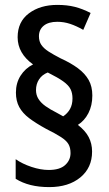

<svg xmlns="http://www.w3.org/2000/svg" viewBox="-20 -781 445 784"><path d="M45 -403Q45 -442 64 -472Q83 -502 115 -518Q84 -540 68 -568Q52 -596 52 -629Q52 -692 98 -726.5Q144 -761 214 -761Q254 -761 285.5 -753Q317 -745 350 -728L320 -659Q292 -675 266.5 -683.5Q241 -692 214 -692Q178 -692 158.5 -676Q139 -660 139 -633Q139 -612 149 -597.5Q159 -583 178.5 -570.5Q198 -558 227 -543Q269 -524 298 -502.5Q327 -481 342 -454.5Q357 -428 357 -391Q357 -350 341 -319Q325 -288 298 -271Q328 -248 342 -221.5Q356 -195 356 -162Q356 -96 308 -56.5Q260 -17 181 -17Q139 -17 105 -25.5Q71 -34 44 -51V-131Q71 -112 108.5 -99.5Q146 -87 179 -87Q224 -87 246 -107Q268 -127 268 -156Q268 -178 259.5 -192.5Q251 -207 229.5 -221Q208 -235 168 -255Q126 -278 99 -298.5Q72 -319 58.5 -344Q45 -369 45 -403ZM127 -413Q127 -393 137 -377Q147 -361 166 -347.5Q185 -334 211 -321L238 -306Q256 -318 266 -336Q276 -354 276 -379Q276 -401 268 -417Q260 -433 238.5 -448.5Q217 -464 175 -485Q152 -476 139.5 -457Q127 -438 127 -413Z"/></svg>

Font: Noto Sans Bengali Condensed Medium
Style: Regular
Weight: 500
Width: 3
Designer: Jelle Bosma - Monotype Design Team
Foundry: Monotype Imaging Inc.
Version: Version 2.003